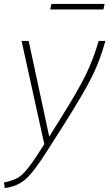

<svg xmlns="http://www.w3.org/2000/svg" viewBox="-57 -727 553 971"><path d="M197 -679 203 -707H472L466 -679ZM-37 196Q21 185 51.5 159Q82 133 129 61L167 2L52 -520H88L192 -36L245 -121Q337 -267 376.5 -348Q416 -429 442 -520H476Q449 -422 409 -341Q369 -260 270 -103L188 26Q117 139 74.5 177.5Q32 216 -33 224Z"/></svg>

Font: Raleway-v4020 ExtraLight
Style: Italic
Weight: 275
Italic angle: -12°
Designer: Matt McInerney, Pablo Impallari, Rodrigo Fuenzalida
Foundry: Matt McInerney, Pablo Impallari, Rodrigo Fuenzalida
Version: Version 4.020;PS 004.020;hotconv 1.0.88;makeotf.lib2.5.64775